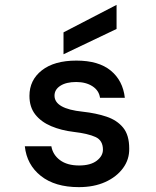

<svg xmlns="http://www.w3.org/2000/svg" viewBox="-20 -757 640 789"><path d="M304 12Q206 12 148 -34Q90 -80 82 -156H191Q197 -121 226.5 -99Q256 -77 305 -77Q352 -77 377.5 -96.5Q403 -116 403 -142Q403 -180 372.5 -194Q342 -208 283 -215Q232 -221 190.5 -238.5Q149 -256 125 -286.5Q101 -317 101 -363Q101 -428 152 -468Q203 -508 294 -508Q385 -508 435 -467Q485 -426 493 -355H391Q387 -385 360 -402.5Q333 -420 293 -420Q252 -420 228 -404.5Q204 -389 204 -364Q204 -310 320 -298Q375 -292 418 -277.5Q461 -263 486 -232.5Q511 -202 511 -147Q512 -102 485.5 -66Q459 -30 412.5 -9Q366 12 304 12ZM241 -534V-624L459 -737V-638Z"/></svg>

Font: DM Mono Medium
Style: Regular
Weight: 500
Designer: Colophon Foundry
Foundry: Colophon Foundry
Version: Version 1.000; ttfautohint (v1.8.2.53-6de2)